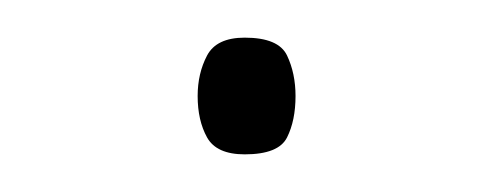

<svg xmlns="http://www.w3.org/2000/svg" viewBox="-20 -74 260 102"><path d="M85 -23Q85 -35 90 -44.5Q95 -54 110 -54Q128 -54 132.5 -44.5Q137 -35 137 -23Q137 -10 132.5 -1Q128 8 110 8Q95 8 90 -1Q85 -10 85 -23Z"/></svg>

Font: Noto Sans Khmer SemiCondensed Thin
Style: Regular
Weight: 250
Width: 4
Designer: Danh Hong and the Monotype Design Team
Foundry: Monotype Imaging Inc.
Version: Version 2.004